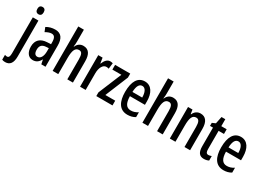

<svg xmlns="http://www.w3.org/2000/svg" viewBox="-37 -1682 3887 2845"><g transform="rotate(30 1907.0 -260.0)"><path d="M57 -683C57 -643 77 -621 112 -621C146 -621 165 -643 165 -683C165 -723 148 -746 112 -746C75 -746 57 -724 57 -683ZM38 240C116 239 158 188 158 75V-540H62V74C62 129 50 155 19 155C8 155 -5 152 -17 147V230C-1 237 17 240 38 240Z M444 -550C388 -550 337 -536 293 -509L322 -437C362 -460 396 -472 426 -472C475 -472 495 -436 495 -361V-330L432 -327C318 -322 253 -262 253 -153C253 -68 290 10 375 10C434 10 472 -18 502 -74H504L519 0H591V-362C591 -483 546 -550 444 -550ZM451 -260 496 -263V-209C496 -121 463 -67 411 -67C373 -67 351 -95 351 -156C351 -222 383 -256 451 -260Z M809 -559V-760H713V0H809V-274C809 -405 834 -464 901 -464C946 -464 964 -428 964 -341V0H1060V-363C1060 -484 1017 -550 924 -550C872 -550 829 -521 808 -469H802C807 -496 809 -527 809 -559Z M1382 -550C1334 -550 1297 -508 1275 -449H1270L1256 -540H1182V0H1278V-280C1277 -379 1316 -450 1374 -450C1390 -450 1404 -448 1416 -443L1428 -543C1411 -548 1397 -550 1382 -550Z M1737 0V-81H1568L1729 -472V-540H1470V-459H1624L1460 -63V0Z M1978 -549C1860 -549 1798 -449 1798 -267C1798 -106 1854 10 1995 10C2044 10 2088 -1 2127 -25V-108C2085 -81 2048 -70 2007 -70C1930 -70 1894 -128 1892 -248H2149V-309C2149 -447 2092 -549 1978 -549ZM1978 -472C2033 -472 2060 -406 2060 -321H1893C1897 -425 1927 -472 1978 -472Z M2345 -559V-760H2249V0H2345V-274C2345 -405 2370 -464 2437 -464C2482 -464 2500 -428 2500 -341V0H2596V-363C2596 -484 2553 -550 2460 -550C2408 -550 2365 -521 2344 -469H2338C2343 -496 2345 -527 2345 -559Z M2930 -550C2877 -550 2834 -521 2811 -468H2805L2794 -540H2718V0H2814V-274C2814 -410 2839 -465 2905 -465C2951 -465 2969 -423 2969 -341V0H3065V-363C3065 -488 3018 -550 2930 -550Z M3334 -74C3297 -74 3287 -100 3287 -150V-460H3379V-540H3287V-659H3222L3197 -537L3140 -512V-460H3191V-142C3191 -40 3225 10 3303 10C3336 10 3363 3 3386 -9V-86C3368 -79 3351 -74 3334 -74Z M3622 -549C3504 -549 3442 -449 3442 -267C3442 -106 3498 10 3639 10C3688 10 3732 -1 3771 -25V-108C3729 -81 3692 -70 3651 -70C3574 -70 3538 -128 3536 -248H3793V-309C3793 -447 3736 -549 3622 -549ZM3622 -472C3677 -472 3704 -406 3704 -321H3537C3541 -425 3571 -472 3622 -472Z"/></g></svg>

Font: Noto Sans Devanagari ExtraCondensed Medium
Style: Regular
Weight: 500
Width: 2
Designer: Jelle Bosma - Monotype Design Team
Foundry: Monotype Imaging Inc.
Version: Version 2.004